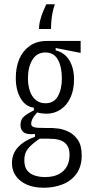

<svg xmlns="http://www.w3.org/2000/svg" viewBox="-20 -720 438 900"><path d="M186 160Q139 160 106 145.5Q73 131 54.5 105Q36 79 36 45Q36 1 64.5 -30Q93 -61 144 -79V-92Q107 -88 91.5 -99.5Q76 -111 76 -134Q76 -160 92.5 -174Q109 -188 139 -203V-215Q98 -221 76 -260Q54 -299 54 -354Q54 -405 70.5 -443.5Q87 -482 119.5 -505Q152 -528 200 -528H358V-472L241 -495V-484Q284 -473 305.5 -436.5Q327 -400 327 -348Q327 -299 310.5 -263Q294 -227 264.5 -207Q235 -187 197 -187Q188 -187 176 -188.5Q164 -190 154 -193Q136 -173 131 -160.5Q126 -148 126 -141Q126 -131 133.5 -126.5Q141 -122 156.5 -121Q172 -120 196 -120H225Q231 -120 252.5 -117.5Q274 -115 299.5 -103.5Q325 -92 344 -65.5Q363 -39 363 8Q363 61 338 95Q313 129 272.5 144.5Q232 160 186 160ZM190 110Q231 110 256.5 96Q282 82 294 59Q306 36 306 7Q306 -22 295.5 -37.5Q285 -53 269 -60Q253 -67 236 -68.5Q219 -70 206 -70H166Q129 -45 111.5 -23.5Q94 -2 94 30Q94 62 107.5 79Q121 96 143.5 103Q166 110 190 110ZM193 -236Q233 -236 251.5 -269Q270 -302 270 -353Q270 -406 251.5 -440Q233 -474 193 -474Q152 -474 131.5 -439Q111 -404 111 -354Q111 -320 120 -293.5Q129 -267 147.5 -251.5Q166 -236 193 -236ZM237 -700Q229 -677 225 -653.5Q221 -630 220 -611.5Q219 -593 219 -584H163Q163 -606 169 -627.5Q175 -649 183 -668.5Q191 -688 197 -700Z"/></svg>

Font: Bricolage Grotesque Condensed ExtraLight
Style: Regular
Weight: 250
Width: 3
Designer: Mathieu Triay
Foundry: Atelier Triay
Version: Version 1.000;gftools[0.9.30]